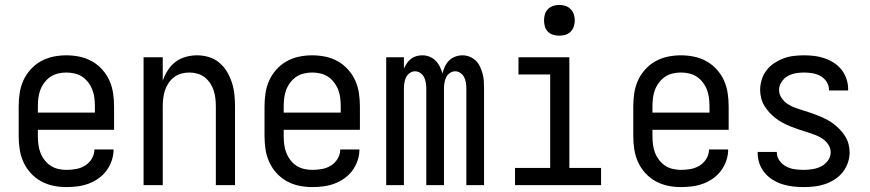

<svg xmlns="http://www.w3.org/2000/svg" viewBox="-20 -753 3540 781"><path d="M250 8Q223 8 196.5 2.5Q170 -3 146.5 -16Q123 -29 104.5 -49.5Q86 -70 75 -94.5Q64 -119 60 -146Q56 -173 56 -200V-320Q56 -347 60 -374Q64 -401 75 -425.5Q86 -450 104.5 -470.5Q123 -491 146.5 -504Q170 -517 196.5 -522.5Q223 -528 250 -528Q277 -528 303.5 -522.5Q330 -517 353.5 -504Q377 -491 395.5 -470.5Q414 -450 425 -425.5Q436 -401 440 -374Q444 -347 444 -320V-225H134V-200Q134 -183 136 -166Q138 -149 144 -133Q150 -117 160.5 -103Q171 -89 185 -79.5Q199 -70 216 -66Q233 -62 250 -62Q270 -62 289.5 -65.5Q309 -69 326 -79.5Q343 -90 353.5 -107.5Q364 -125 364 -145H442Q442 -122 434.5 -100Q427 -78 413.5 -59.5Q400 -41 381 -27.5Q362 -14 340.5 -6Q319 2 296 5Q273 8 250 8ZM366 -295V-320Q366 -337 364 -354Q362 -371 356 -387Q350 -403 339.5 -417Q329 -431 315 -440.5Q301 -450 284 -454Q267 -458 250 -458Q233 -458 216 -454Q199 -450 185 -440.5Q171 -431 160.5 -417Q150 -403 144 -387Q138 -371 136 -354Q134 -337 134 -320V-295Z M564 0V-520H642V-425Q650 -447 662.5 -467Q675 -487 693.5 -501Q712 -515 735 -521.5Q758 -528 781 -528Q806 -528 829.5 -521Q853 -514 872 -498Q891 -482 903.5 -461Q916 -440 923.5 -416.5Q931 -393 933.5 -368.5Q936 -344 936 -320V0H858V-320Q858 -337 856 -353.5Q854 -370 849 -385.5Q844 -401 834.5 -415Q825 -429 812 -439Q799 -449 783 -453.5Q767 -458 750 -458Q733 -458 717 -453.5Q701 -449 688 -439Q675 -429 665.5 -415Q656 -401 651 -385.5Q646 -370 644 -353.5Q642 -337 642 -320V0Z M1250 8Q1223 8 1196.5 2.5Q1170 -3 1146.5 -16Q1123 -29 1104.5 -49.5Q1086 -70 1075 -94.5Q1064 -119 1060 -146Q1056 -173 1056 -200V-320Q1056 -347 1060 -374Q1064 -401 1075 -425.5Q1086 -450 1104.5 -470.5Q1123 -491 1146.5 -504Q1170 -517 1196.5 -522.5Q1223 -528 1250 -528Q1277 -528 1303.5 -522.5Q1330 -517 1353.5 -504Q1377 -491 1395.5 -470.5Q1414 -450 1425 -425.5Q1436 -401 1440 -374Q1444 -347 1444 -320V-225H1134V-200Q1134 -183 1136 -166Q1138 -149 1144 -133Q1150 -117 1160.5 -103Q1171 -89 1185 -79.5Q1199 -70 1216 -66Q1233 -62 1250 -62Q1270 -62 1289.5 -65.5Q1309 -69 1326 -79.5Q1343 -90 1353.5 -107.5Q1364 -125 1364 -145H1442Q1442 -122 1434.5 -100Q1427 -78 1413.5 -59.5Q1400 -41 1381 -27.5Q1362 -14 1340.5 -6Q1319 2 1296 5Q1273 8 1250 8ZM1366 -295V-320Q1366 -337 1364 -354Q1362 -371 1356 -387Q1350 -403 1339.5 -417Q1329 -431 1315 -440.5Q1301 -450 1284 -454Q1267 -458 1250 -458Q1233 -458 1216 -454Q1199 -450 1185 -440.5Q1171 -431 1160.5 -417Q1150 -403 1144 -387Q1138 -371 1136 -354Q1134 -337 1134 -320V-295Z M1551 0V-520H1623V-474Q1628 -485 1635 -495.5Q1642 -506 1651.5 -513.5Q1661 -521 1673 -524.5Q1685 -528 1698 -528Q1713 -528 1727 -522.5Q1741 -517 1751.5 -506.5Q1762 -496 1769 -482Q1776 -468 1780 -454Q1783 -468 1789.5 -482Q1796 -496 1806.5 -506.5Q1817 -517 1831.5 -522.5Q1846 -528 1861 -528Q1876 -528 1890 -522.5Q1904 -517 1915 -506.5Q1926 -496 1932.5 -482Q1939 -468 1943 -453.5Q1947 -439 1948 -424Q1949 -409 1949 -394V0H1877V-394Q1877 -405 1875 -417Q1873 -429 1868 -439Q1863 -449 1853 -456Q1843 -463 1832 -463Q1820 -463 1810 -456Q1800 -449 1795 -439Q1790 -429 1788 -417Q1786 -405 1786 -394V0H1714V-394Q1714 -405 1712 -417Q1710 -429 1705 -439Q1700 -449 1690 -456Q1680 -463 1668 -463Q1657 -463 1647 -456Q1637 -449 1632 -439Q1627 -429 1625 -417Q1623 -405 1623 -394V0Z M2075 0V-70H2218V-450H2089V-520H2296V-70H2425V0ZM2255 -608Q2242 -608 2230 -611.5Q2218 -615 2209 -624Q2200 -633 2196.5 -645Q2193 -657 2193 -670Q2193 -683 2196.5 -695Q2200 -707 2209 -716Q2218 -725 2230 -729Q2242 -733 2255 -733Q2268 -733 2280 -729Q2292 -725 2301 -716Q2310 -707 2314 -695Q2318 -683 2318 -670Q2318 -657 2314 -645Q2310 -633 2301 -624Q2292 -615 2280 -611.5Q2268 -608 2255 -608Z M2750 8Q2723 8 2696.5 2.5Q2670 -3 2646.5 -16Q2623 -29 2604.5 -49.5Q2586 -70 2575 -94.5Q2564 -119 2560 -146Q2556 -173 2556 -200V-320Q2556 -347 2560 -374Q2564 -401 2575 -425.5Q2586 -450 2604.5 -470.5Q2623 -491 2646.5 -504Q2670 -517 2696.5 -522.5Q2723 -528 2750 -528Q2777 -528 2803.5 -522.5Q2830 -517 2853.5 -504Q2877 -491 2895.5 -470.5Q2914 -450 2925 -425.5Q2936 -401 2940 -374Q2944 -347 2944 -320V-225H2634V-200Q2634 -183 2636 -166Q2638 -149 2644 -133Q2650 -117 2660.5 -103Q2671 -89 2685 -79.5Q2699 -70 2716 -66Q2733 -62 2750 -62Q2770 -62 2789.5 -65.5Q2809 -69 2826 -79.5Q2843 -90 2853.5 -107.5Q2864 -125 2864 -145H2942Q2942 -122 2934.5 -100Q2927 -78 2913.5 -59.5Q2900 -41 2881 -27.5Q2862 -14 2840.5 -6Q2819 2 2796 5Q2773 8 2750 8ZM2866 -295V-320Q2866 -337 2864 -354Q2862 -371 2856 -387Q2850 -403 2839.5 -417Q2829 -431 2815 -440.5Q2801 -450 2784 -454Q2767 -458 2750 -458Q2733 -458 2716 -454Q2699 -450 2685 -440.5Q2671 -431 2660.5 -417Q2650 -403 2644 -387Q2638 -371 2636 -354Q2634 -337 2634 -320V-295Z M3249 8Q3227 8 3205.5 5.5Q3184 3 3163 -3.5Q3142 -10 3123.5 -21.5Q3105 -33 3091 -49.5Q3077 -66 3069.5 -87Q3062 -108 3062 -130V-135H3140V-132Q3140 -114 3151 -99Q3162 -84 3178.5 -75.5Q3195 -67 3213 -64.5Q3231 -62 3249 -62Q3267 -62 3285.5 -65Q3304 -68 3320 -76Q3336 -84 3347.5 -99.5Q3359 -115 3359 -133Q3359 -151 3349 -165.5Q3339 -180 3324.5 -189.5Q3310 -199 3294 -205Q3278 -211 3261.5 -216Q3245 -221 3228.5 -226.5Q3212 -232 3196 -238.5Q3180 -245 3165 -253Q3150 -261 3136 -271.5Q3122 -282 3110.5 -294.5Q3099 -307 3090 -321.5Q3081 -336 3076.5 -353Q3072 -370 3072 -387Q3072 -408 3078.5 -429Q3085 -450 3098 -467Q3111 -484 3129 -496Q3147 -508 3167 -515.5Q3187 -523 3208.5 -525.5Q3230 -528 3251 -528Q3272 -528 3293 -525.5Q3314 -523 3334 -516Q3354 -509 3372 -497.5Q3390 -486 3403 -469.5Q3416 -453 3423 -432.5Q3430 -412 3430 -391V-385H3352V-388Q3352 -405 3342.5 -420Q3333 -435 3318 -443.5Q3303 -452 3285.5 -455Q3268 -458 3251 -458Q3234 -458 3216.5 -455Q3199 -452 3184 -443.5Q3169 -435 3159 -419.5Q3149 -404 3149 -387Q3149 -370 3159 -355Q3169 -340 3183 -330.5Q3197 -321 3213.5 -315Q3230 -309 3246.5 -304Q3263 -299 3279 -293.5Q3295 -288 3311 -281.5Q3327 -275 3342.5 -267Q3358 -259 3371.5 -248.5Q3385 -238 3397 -225.5Q3409 -213 3418 -198.5Q3427 -184 3431.5 -167Q3436 -150 3436 -133Q3436 -111 3428.5 -90Q3421 -69 3407.5 -52Q3394 -35 3375 -23Q3356 -11 3335.5 -4Q3315 3 3293 5.5Q3271 8 3249 8Z"/></svg>

Font: Iosevka Custom
Style: Regular
Weight: 400
Monospace: yes
Designer: Belleve Invis
Foundry: Belleve Invis
Version: Version 32.5.0; ttfautohint (v1.8.4)